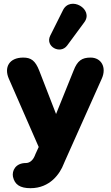

<svg xmlns="http://www.w3.org/2000/svg" viewBox="-20 -803 580 1007"><path d="M48 124C57 165 85 184 140 184C243 184 295 107 314 57L320 43L514 -391C540 -449 512 -501 455 -501C410 -501 386 -485 366 -433L274 -205L186 -432C165 -486 142 -501 102 -501C27 -501 1 -449 26 -391L183 -32L166 5L162 15C150 43 131 52 116 52C61 52 42 93 48 124ZM332 -564 422 -686C474 -755 348 -828 310 -749L243 -615C216 -559 296 -516 332 -564Z"/></svg>

Font: SN Pro Heavy
Style: Regular
Weight: 800
Designer: Tobias Whetton
Foundry: Supernotes
Version: Version 1.001;Glyphs 3.2 (3249)